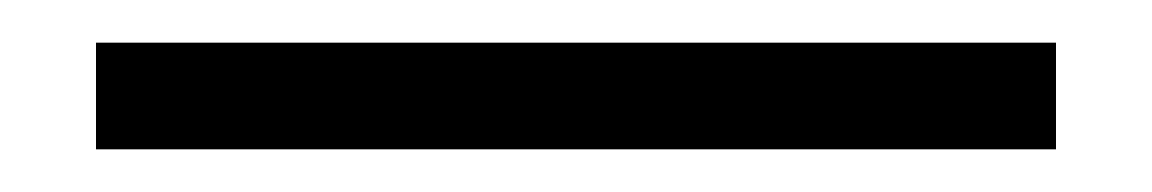

<svg xmlns="http://www.w3.org/2000/svg" viewBox="-20 70 540 90"><path d="M25 140V90H475V140Z"/></svg>

Font: Spectral ExtraBold
Style: Regular
Weight: 800
Designer: Jean-Baptiste Levee
Foundry: Production Type
Version: Version 2.001